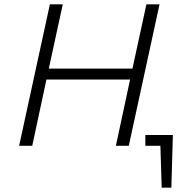

<svg xmlns="http://www.w3.org/2000/svg" viewBox="-20 -678 824 893"><path d="M661 -658H722L579 0H519L585 -308H196L130 0H69L212 -658H272L207 -359H596ZM784 -50 777 195H732L726 0H656V-50Z"/></svg>

Font: EauTest Semilight
Style: Italic
Weight: 300
Italic angle: -12°
Designer: Christian Thalmann (Catharsis Fonts)
Version: Version 0.001;PS 000.001;hotconv 1.0.88;makeotf.lib2.5.64775